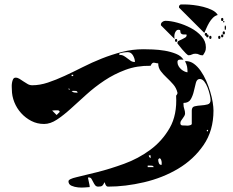

<svg xmlns="http://www.w3.org/2000/svg" viewBox="-20 -847 1040 858"><path d="M810 -827Q823 -827 844.5 -824.5Q866 -822 888 -816.5Q910 -811 928 -802Q946 -793 953 -780Q941 -777 931.5 -767.5Q922 -758 915 -746Q908 -734 902.5 -721.5Q897 -709 893 -700L780 -813V-820Q781 -823 787 -827ZM973 -753Q968 -753 968 -760Q968 -767 973 -767Q978 -767 978 -760Q978 -753 973 -753ZM700 -733Q699 -734 699 -737Q699 -744 705.5 -749Q712 -754 719 -754Q742 -754 773 -745.5Q804 -737 832.5 -722Q861 -707 880.5 -685Q900 -663 900 -636Q900 -625 897.5 -618.5Q895 -612 887 -600H883Q875 -600 869 -603.5Q863 -607 853 -607Q844 -607 837.5 -603.5Q831 -600 823 -600Q819 -600 810.5 -608.5Q802 -617 794 -626.5Q786 -636 779.5 -644.5Q773 -653 773 -653V-657Q773 -662 779.5 -665Q786 -668 793.5 -671.5Q801 -675 807.5 -679Q814 -683 814 -690Q814 -692 813 -693Q797 -692 792 -695Q787 -698 786.5 -702.5Q786 -707 785.5 -710.5Q785 -714 777 -714Q771 -714 767 -709Q763 -704 761 -697.5Q759 -691 759 -684Q759 -677 760 -673ZM980 -747Q977 -746 977 -750Q977 -754 980 -753Q983 -753 983 -750Q983 -747 980 -747ZM987 -713Q985 -712 984.5 -715.5Q984 -719 984 -723.5Q984 -728 984.5 -731Q985 -734 987 -733Q990 -731 990 -723.5Q990 -716 987 -713ZM980 -693Q975 -693 975 -700Q975 -707 980 -707Q985 -707 985 -700Q985 -693 980 -693ZM907 -680Q900 -680 902 -687H900Q895 -687 895 -693.5Q895 -700 900 -700Q907 -700 905 -693H907Q912 -693 912 -686.5Q912 -680 907 -680ZM973 -680Q968 -680 968 -686.5Q968 -693 973 -693Q978 -693 978 -686.5Q978 -680 973 -680ZM920 -673Q915 -673 915 -680Q915 -687 920 -687Q925 -687 925 -680Q925 -673 920 -673ZM960 -673Q955 -673 955 -680Q955 -687 960 -687Q965 -687 965 -680Q965 -673 960 -673ZM767 -660Q762 -660 762 -666.5Q762 -673 767 -673Q772 -673 772 -666.5Q772 -660 767 -660ZM380 -20 381 -11Q377 -11 361.5 -9.5Q346 -8 329.5 -9.5Q313 -11 299.5 -17Q286 -23 286 -37Q286 -47 323 -55.5Q360 -64 415.5 -78Q471 -92 534.5 -115Q598 -138 651.5 -177.5Q705 -217 738.5 -275.5Q772 -334 767 -420Q769 -421 771.5 -426Q774 -431 773 -433Q768 -454 754 -470Q740 -486 725 -500Q710 -514 698.5 -529Q687 -544 687 -564Q681 -564 676 -565.5Q671 -567 667.5 -567Q664 -567 660.5 -564.5Q657 -562 653 -553Q592 -554 541 -535Q490 -516 446.5 -487Q403 -458 366 -424.5Q329 -391 296.5 -361.5Q264 -332 234.5 -312.5Q205 -293 177 -293Q146 -293 120 -306.5Q94 -320 74.5 -341.5Q55 -363 44 -390.5Q33 -418 33 -447Q33 -450 32.5 -458.5Q32 -467 33.5 -476.5Q35 -486 38.5 -493Q42 -500 50 -500Q59 -500 67.5 -494.5Q76 -489 85 -483Q94 -477 103.5 -471.5Q113 -466 124 -466Q158 -466 194 -478Q230 -490 269 -508Q308 -526 349.5 -547Q391 -568 435 -585.5Q479 -603 525.5 -615Q572 -627 621 -627Q636 -627 662.5 -626Q689 -625 716 -620.5Q743 -616 766.5 -606.5Q790 -597 800 -580Q794 -581 783.5 -580.5Q773 -580 773 -570Q773 -560 778 -551.5Q783 -543 790 -537Q797 -531 805 -527.5Q813 -524 818 -524Q818 -538 816 -549Q814 -560 807 -573Q808 -574 810 -574Q830 -574 846.5 -562Q863 -550 877 -530Q891 -510 901.5 -486Q912 -462 919.5 -437Q927 -412 930.5 -390Q934 -368 934 -353Q934 -263 889.5 -198.5Q845 -134 776 -93Q707 -52 623.5 -32.5Q540 -13 463 -13Q456 -13 452 -21Q448 -29 447 -33Q442 -21 437 -17Q432 -13 419 -13Q410 -13 405 -19.5Q400 -26 396.5 -33.5Q393 -41 389 -47.5Q385 -54 377 -54Q374 -54 373 -53ZM513 -602Q525 -602 533.5 -597Q542 -592 549.5 -586Q557 -580 564.5 -575Q572 -570 583 -570Q583 -584 574.5 -599Q566 -614 551 -614Q548 -614 541.5 -613.5Q535 -613 529 -612Q523 -611 518 -609.5Q513 -608 513 -607ZM307 -513H300V-507H307ZM837 -353Q837 -369 850 -372Q863 -375 879 -376Q895 -377 908 -380.5Q921 -384 921 -400Q921 -408 917.5 -423.5Q914 -439 908 -455Q902 -471 893 -482.5Q884 -494 873 -494Q860 -494 855.5 -477.5Q851 -461 846.5 -440.5Q842 -420 832.5 -403.5Q823 -387 800 -387V-380Q800 -370 803.5 -360Q807 -350 807 -340Q807 -334 803.5 -328.5Q800 -323 796.5 -318Q793 -313 789.5 -308Q786 -303 786 -297Q786 -287 795 -286.5Q804 -286 810 -286Q817 -285 823 -286Q836 -288 837 -293ZM287 -453V-447H293ZM327 -433Q325 -440 319.5 -440.5Q314 -441 310 -441Q303 -441 300 -440Q306 -435 310 -434Q314 -433 320 -433ZM247 -347Q245 -354 238 -354Q231 -354 227 -354L213 -353L233 -333ZM907 -260Q910 -261 910 -263.5Q910 -266 907 -267Q904 -267 904 -263Q904 -259 907 -260ZM653 -153H645Q645 -145 653 -140ZM702 -110Q702 -111 702.5 -115.5Q703 -120 702 -125.5Q701 -131 699 -135Q697 -139 693 -140Q692 -140 689.5 -137.5Q687 -135 687 -133Q687 -126 690 -118Q693 -110 702 -110ZM667 -100Q665 -106 659.5 -106.5Q654 -107 650 -107H640V-100Z"/></svg>

Font: Genkaimincho
Style: Regular
Weight: 800
Designer: Dr. Ken Lunde (project architect, glyph set definition & overall production); Masataka HATTORI \u670D \u90E8 \u6B63 \u8C
Foundry: Adobe Systems Incorporated
Version: Version 1.00